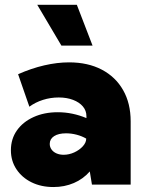

<svg xmlns="http://www.w3.org/2000/svg" viewBox="-20 -752 591 782"><path d="M512.2 0H354.5L345.7 -53.7Q318.8 -22.9 280.8 -6.6Q242.7 9.8 197.8 9.8Q147.5 9.8 108.4 -9.5Q69.3 -28.8 46.9 -62.7Q24.4 -96.7 24.4 -140.1Q24.4 -186 48.8 -220.7Q73.2 -255.4 116.5 -275.1Q159.7 -294.9 215.3 -294.9Q245.6 -294.9 274.9 -288.8Q304.2 -282.7 332 -271V-278.8Q332 -301.3 317.6 -318.4Q303.2 -335.4 277.6 -345.2Q252 -355 219.2 -355Q186 -355 155 -345.2Q124 -335.4 99.6 -317.4L53.7 -449.7Q107.4 -473.6 160.2 -485.8Q212.9 -498 261.2 -498Q337.9 -498 394.3 -468.5Q450.7 -439 481.4 -385Q512.2 -331.1 512.2 -257.8ZM239.3 -121.6Q261.2 -121.6 282.5 -131.3Q303.7 -141.1 317.4 -156.2Q331.1 -171.4 331.1 -187V-187.5Q313.5 -197.8 292 -203.4Q270.5 -209 249 -209Q218.3 -209 200.4 -197.5Q182.6 -186 182.6 -166Q182.6 -153.3 189.9 -143.1Q197.3 -132.8 210.2 -127.2Q223.1 -121.6 239.3 -121.6ZM356.9 -566.4H230L131.8 -732.4H293Z"/></svg>

Font: Kumbh Sans Black
Style: Regular
Weight: 900
Version: Version 1.005